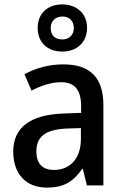

<svg xmlns="http://www.w3.org/2000/svg" viewBox="-20 -841 561 871"><path d="M262 -607C328 -607 375 -648 375 -715C375 -780 327 -821 262 -821C196 -821 151 -780 151 -714C151 -648 196 -607 262 -607ZM263 -662C228 -662 210 -682 210 -714C210 -746 232 -766 263 -766C294 -766 315 -746 315 -714C315 -682 293 -662 263 -662ZM267 -549C201 -549 139 -531 91 -504L123 -430C166 -452 211 -468 257 -468C316 -468 348 -437 348 -359V-329L266 -326C116 -320 40 -262 40 -153C40 -51 99 10 192 10C271 10 312 -17 353 -75H356L374 0H449V-364C449 -488 390 -549 267 -549ZM285 -258 347 -260V-211C347 -119 296 -70 224 -70C176 -70 145 -96 145 -154C145 -218 182 -254 285 -258Z"/></svg>

Font: Noto Sans SemiCondensed Medium
Style: Regular
Weight: 500
Width: 4
Designer: Monotype Design Team
Foundry: Monotype Imaging Inc.
Version: Version 2.013